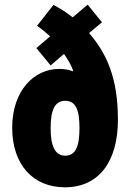

<svg xmlns="http://www.w3.org/2000/svg" viewBox="-20 -789 556 819"><path d="M208 -768 138 -679C158 -665 176 -650 194 -634L135 -584L196 -510L253 -559C271 -533 285 -509 292 -487L290 -485C273 -492 254 -495 232 -495C126 -495 32 -403 32 -244C32 -89 119 10 257 10C401 10 483 -99 483 -278C483 -457 435 -561 360 -648L415 -694L354 -769L290 -715C261 -738 233 -755 208 -768ZM258 -359C303 -359 319 -321 319 -243C319 -165 303 -125 258 -125C215 -125 196 -166 196 -242C196 -322 215 -359 258 -359Z"/></svg>

Font: Noto Sans Arabic ExtCond Blk
Style: Regular
Weight: 900
Width: 2
Designer: Monotype Design Team, Nadine Chahine, Nizar Qandah and Khaled Hosny
Foundry: Monotype Imaging Inc.
Version: Version 2.012